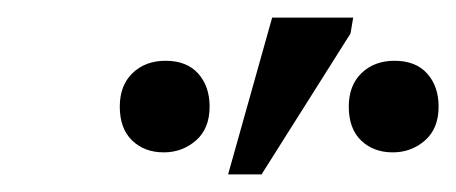

<svg xmlns="http://www.w3.org/2000/svg" viewBox="-20 -719 518 218"><path d="M277 -521H239L289 -699H381L378 -681ZM166 -546Q144 -546 130 -559.5Q116 -573 116 -598Q116 -622 130.5 -636Q145 -650 168 -650Q192 -650 205 -635.5Q218 -621 218 -598Q218 -573 202.5 -559.5Q187 -546 166 -546ZM426 -546Q404 -546 390 -559.5Q376 -573 376 -598Q376 -622 390.5 -636Q405 -650 428 -650Q452 -650 465 -635.5Q478 -621 478 -598Q478 -573 462.5 -559.5Q447 -546 426 -546Z"/></svg>

Font: STIX Two Text
Style: Italic
Weight: 400
Italic angle: -12°
Designer: Ross Mills, John Hudson & Paul Hanslow, Tiro Typeworks Ltd; with prior portions MicroPress Inc. and Coen Hoffman, Elsevi
Foundry: Tiro Typeworks Ltd
Version: Version 2.13 b171